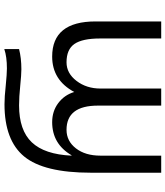

<svg xmlns="http://www.w3.org/2000/svg" viewBox="42 -582 776 901"><g transform="rotate(90 430.5 -132.0)"><path d="M791 -169.9Q791 50.3 715.1 142.8Q639.2 235.4 469.7 235.4Q435.5 235.4 381.3 229.5Q327.1 224.1 301.8 224.1Q247.1 224.1 210.9 236.3V167Q252.9 156.2 305.7 156.2Q330.6 156.2 383.3 161.6Q435.5 167 475.1 167Q591.8 167 648.4 107.2Q705.1 47.4 710.9 -79.1H709Q655.8 11.7 553.7 11.7Q502.4 11.7 464.4 -16.8Q426.3 -45.4 412.1 -91.8Q356.4 11.7 246.1 11.7Q81.1 11.7 81.1 -191.9V-500H161.1V-212.9Q161.1 -129.9 186.8 -92.8Q212.4 -55.7 272.9 -55.7Q324.2 -55.7 360.1 -102.5Q396 -149.4 396 -214.8V-500H476.1V-203.1Q476.1 -55.7 589.8 -55.7Q642.6 -55.7 676.8 -99.9Q710.9 -144 710.9 -214.8V-500H791Z"/></g></svg>

Font: Segoe UI Historic
Style: Regular
Weight: 400
Foundry: Microsoft Corporation
Version: Version 1.03